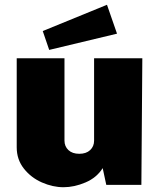

<svg xmlns="http://www.w3.org/2000/svg" viewBox="-20 -774 666 804"><path d="M50 -157V-530H250V-185Q250 -161 266.5 -145.5Q283 -130 312 -130Q341 -130 357.5 -145.5Q374 -161 374 -185V-530H576L572 0H425L410 -70Q385 -30 338 -10Q291 10 246 10Q201 10 155.5 -10Q110 -30 80 -68Q50 -106 50 -157ZM470 -633 186 -565 159 -644 428 -754Z"/></svg>

Font: Morrison Black
Style: Regular
Weight: 900
Designer: Pablo Impallari, Rodrigo Fuenzalida (Modified by Dan O. Williams)
Version: Version 0.03;June 6, 2019;FontCreator 11.5.0.2425 64-bit; tt